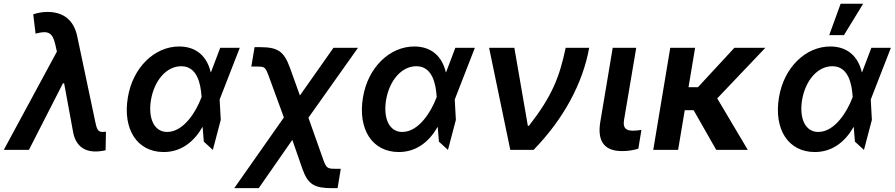

<svg xmlns="http://www.w3.org/2000/svg" viewBox="-38 -801 4783 1026"><path d="M471.9 8.5C489.7 8.5 512.1 5.7 526.3 1.8L528.1 -97.3C523.8 -96.6 516 -95.9 510.7 -95.9C483.7 -95.9 479 -114 471.6 -147.7L374.6 -607.2C356.5 -692.8 302.2 -737.2 215.6 -737.2C186.1 -737.2 159.8 -731.5 139.6 -724.4L152 -621.4C220.9 -639.6 242.9 -627.1 257.8 -561.8L266 -525.2L-17.8 0H116.5L298.3 -355.8H304.7L353.7 -89.8C367.5 -24.5 409.8 8.5 471.9 8.5Z M835.2 11.4C930.4 12.1 998.9 -43.7 1044.7 -123.6L1051.1 -44L1099.4 0L1141.7 -160.5L1135.7 -269.2L1243.3 -545.5H1138.8L1090.2 -417.3L1088.1 -414.1C1069.6 -495.4 1014.9 -552.6 919.4 -552.6C788.4 -552.6 671.5 -441.1 645.2 -280.2C616.8 -110.1 695 10.7 835.2 11.4ZM768.5 -265.6C786.2 -371.1 851.2 -447.1 930.8 -447.1C1016.3 -447.1 1034.4 -351.6 1038.7 -288.4L1039.4 -283.4L1036.2 -275.2C1009.9 -206 944.2 -95.9 855.1 -95.9C786.2 -95.9 752.8 -167.6 768.5 -265.6Z M1213.8 204.5H1344.5L1524.1 -53.6L1577.8 100.9C1607.6 185 1641.7 204.5 1737.6 204.5H1766L1783 100.9H1754.6C1712.4 100.9 1705.6 97.7 1689.3 51.8L1610.1 -171.9L1875 -545.5H1744L1564.6 -290.8L1510.3 -441.8C1478.7 -527.3 1446 -549 1350.9 -549H1322.4L1305 -445.3H1333.5C1377.5 -445.3 1380 -443.2 1398.8 -392.4L1479 -173.3Z M2091.6 11.4C2186.8 12.1 2255.3 -43.7 2301.1 -123.6L2307.5 -44L2355.8 0L2398.1 -160.5L2392 -269.2L2499.6 -545.5H2395.2L2346.6 -417.3L2344.5 -414.1C2326 -495.4 2271.3 -552.6 2175.8 -552.6C2044.7 -552.6 1927.9 -441.1 1901.6 -280.2C1873.2 -110.1 1951.3 10.7 2091.6 11.4ZM2024.9 -265.6C2042.6 -371.1 2107.6 -447.1 2187.1 -447.1C2272.7 -447.1 2290.8 -351.6 2295.1 -288.4L2295.8 -283.4L2292.6 -275.2C2266.3 -206 2200.6 -95.9 2111.5 -95.9C2042.6 -95.9 2009.2 -167.6 2024.9 -265.6Z M2688.9 0H2813.2C2974.1 -165.1 3076.7 -356.9 3110.4 -545.5H2984.7C2952.4 -390.3 2912.3 -287.3 2788.4 -128.6H2782.7L2710.6 -545.5H2575.6Z M3236.2 -545.5 3169.4 -147C3152 -36.2 3200.6 6.4 3286.9 6.4C3320.3 6.4 3350.1 0.7 3373.2 -6.4L3389.6 -106.9C3378.2 -105.1 3360.8 -102.6 3346.2 -102.6C3311.4 -102.6 3289.1 -112.9 3296.5 -158.7L3361.9 -545.5Z M3676.5 -545.5H3543.7L3452.8 0H3585.6L3621.1 -212H3668.7L3789.4 0H3958.1L3794.7 -275.2L4051.8 -545.5H3886.4L3691.8 -335.2H3641.3Z M4314.6 11.4C4409.8 12.1 4478.3 -43.7 4524.1 -123.6L4530.5 -44L4578.8 0L4621.1 -160.5L4615.1 -269.2L4722.7 -545.5H4618.3L4569.6 -417.3L4567.5 -414.1C4549 -495.4 4494.3 -552.6 4398.8 -552.6C4267.8 -552.6 4150.9 -441.1 4124.6 -280.2C4096.2 -110.1 4174.4 10.7 4314.6 11.4ZM4247.9 -265.6C4265.6 -371.1 4330.6 -447.1 4410.2 -447.1C4495.7 -447.1 4513.8 -351.6 4518.1 -288.4L4518.8 -283.4L4515.6 -275.2C4489.3 -206 4423.7 -95.9 4334.5 -95.9C4265.6 -95.9 4232.2 -167.6 4247.9 -265.6ZM4393.1 -613.3H4471.9L4574.6 -781.2H4454.2Z"/></svg>

Font: Margiela Sans Semi Bold
Style: Italic
Weight: 600
Italic angle: -9.39999°
Designer: Stefan Endress, Andreas Faust
Version: Version 1.100;FEAKit 1.0